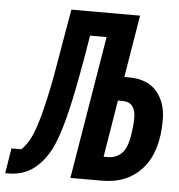

<svg xmlns="http://www.w3.org/2000/svg" viewBox="-93 -746 744 799"><g transform="rotate(5 279.0 -347.0)"><path d="M-25 -101H16Q32 -116 46.5 -140Q61 -164 76 -210.5Q91 -257 107.5 -332Q124 -407 143 -524L173 -698H460L417 -438H436Q513 -438 552.5 -392.5Q592 -347 592 -273Q592 -140 530 -70Q468 0 363 0H230L329 -597H260L246 -513Q226 -396 208.5 -317Q191 -238 174 -185.5Q157 -133 138.5 -101.5Q120 -70 98 -48Q69 -19 37.5 -7.5Q6 4 -28 4H-42ZM378 -100Q411 -100 434 -121.5Q457 -143 466 -197L469 -218Q471 -234 472 -245.5Q473 -257 473 -273Q473 -304 459.5 -321Q446 -338 417 -338H399L360 -100Z"/></g></svg>

Font: IBM Plex Mono SemiBold
Style: Italic
Weight: 600
Italic angle: -9°
Monospace: yes
Designer: Mike Abbink, Paul van der Laan, Pieter van Rosmalen
Foundry: Bold Monday
Version: Version 2.3